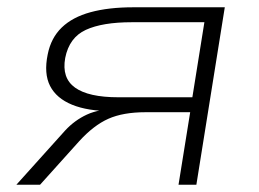

<svg xmlns="http://www.w3.org/2000/svg" viewBox="-20 -507 712 527"><path d="M25 0 159 -149Q185 -177 218.5 -192.5Q252 -208 303 -208H307L286 -202Q221 -202 178 -219.5Q135 -237 117.5 -271Q100 -305 111 -358Q120 -403 149.5 -431.5Q179 -460 228.5 -473.5Q278 -487 346 -487H597L519 0H470L502 -199H380Q318 -199 277.5 -181Q237 -163 197 -119L90 0ZM305 -240H508L541 -446H342Q261 -446 215.5 -425Q170 -404 159 -348Q149 -293 186 -266.5Q223 -240 305 -240Z"/></svg>

Font: Nunito Sans 10pt Expanded ExtraLight
Style: Italic
Weight: 250
Width: 7
Italic angle: -9°
Designer: Vernon Adams
Foundry: Vernon Adams
Version: Version 3.101;gftools[0.9.27]